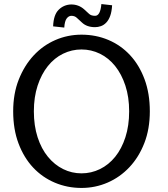

<svg xmlns="http://www.w3.org/2000/svg" viewBox="-20 -913 831 947"><path d="M719 -364Q719 -277 692 -207.5Q665 -138 618.5 -88.5Q572 -39 511 -12.5Q450 14 382 14Q312 14 250.5 -12Q189 -38 143.5 -86.5Q98 -135 71.5 -205Q45 -275 45 -364Q45 -451 72.5 -520.5Q100 -590 146 -639.5Q192 -689 253 -715.5Q314 -742 382 -742Q453 -742 514.5 -716Q576 -690 621.5 -641Q667 -592 693 -522Q719 -452 719 -364ZM617 -364Q617 -434 598.5 -490.5Q580 -547 548 -587Q516 -627 473 -648Q430 -669 382 -669Q334 -669 291 -648Q248 -627 216 -587Q184 -547 165.5 -490.5Q147 -434 147 -364Q147 -293 165.5 -236Q184 -179 216.5 -139.5Q249 -100 291.5 -79Q334 -58 382 -58Q430 -58 473 -79Q516 -100 548 -139.5Q580 -179 598.5 -236Q617 -293 617 -364ZM242 -783Q244 -840 269.5 -865Q295 -890 331 -891Q368 -891 395 -867Q409 -855 419 -845Q429 -835 449 -835Q475 -835 480 -893L533 -887Q531 -855 523.5 -834.5Q516 -814 504 -801.5Q492 -789 477.5 -784Q463 -779 449 -779Q408 -779 384 -802Q370 -814 359.5 -824.5Q349 -835 332 -835Q319 -835 309 -822Q299 -809 297 -777Z"/></svg>

Font: Expletus Sans
Style: Regular
Weight: 400
Designer: Jasper de Waard
Foundry: Designtown
Version: Version 7.028